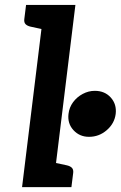

<svg xmlns="http://www.w3.org/2000/svg" viewBox="-20 -764 493 784"><path d="M70.1 0 161.3 -743.8H287.9L196.7 0ZM172.4 0 197.5 -100.8 253.5 -88.8Q267 -85.6 273.7 -78.6Q280.4 -71.6 278.9 -58.1L271.6 0ZM185.6 -743.8 161 -643.1 105.1 -655.1Q91.4 -658.2 84.5 -665.2Q77.6 -672.2 79.2 -685.7L86.4 -743.8ZM259.7 -298.7Q262.7 -325.4 278.4 -346.7Q294.1 -367.9 317.8 -380.5Q341.5 -393.1 367.1 -393.1Q407.8 -393.1 432.4 -365.7Q457 -338.3 452.4 -298.7Q447.3 -259.6 415.9 -232.5Q384.5 -205.3 343.4 -205.3Q305 -205.3 280 -232.5Q255 -259.7 259.7 -298.7Z"/></svg>

Font: Aleo
Style: Italic
Weight: 400
Italic angle: -7°
Designer: Alessio Laiso
Foundry: Alessio Laiso
Version: Version 2.001;gftools[0.9.29]